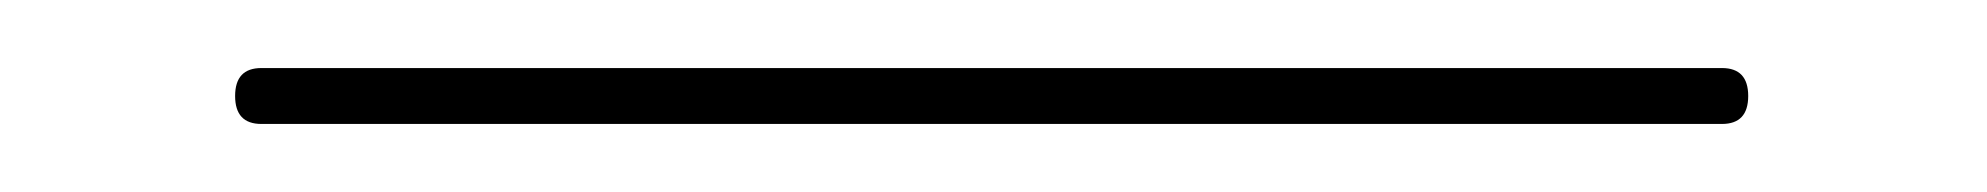

<svg xmlns="http://www.w3.org/2000/svg" viewBox="-20 -820 590 57"><path d="M491.2 -783.2H57.6Q49.8 -783.2 49.8 -791.5Q49.8 -799.8 57.6 -799.8H491.2Q499 -799.8 499 -791.5Q499 -783.2 491.2 -783.2Z"/></svg>

Font: Olivea
Style: LigaturesFont
Weight: 400
Designer: Achmad Aprilia Pratama
Version: Version 001.000